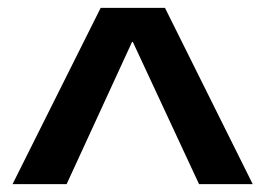

<svg xmlns="http://www.w3.org/2000/svg" viewBox="-20 -750 677 490"><path d="M237 -730H401L625 -280H488L319 -643H317L150 -280H12Z"/></svg>

Font: Enso SemiBold
Style: Regular
Weight: 600
Designer: Coji Morishita
Foundry: UNDERFOREST DESIGN
Version: Version 1.000